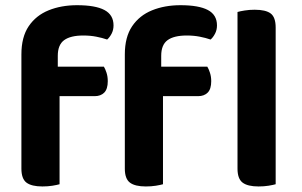

<svg xmlns="http://www.w3.org/2000/svg" viewBox="-20 -696 1140 724"><path d="M176.1 -333.4V-444.5H371.8Q376.9 -436.3 381.7 -421.7Q386.4 -407.2 386.4 -389.8Q386.4 -360.3 373.1 -346.8Q359.8 -333.4 337 -333.4ZM197.9 -485.5V-350.8H60.7V-490.9Q60.7 -556.3 88.2 -597.1Q115.7 -637.8 163.3 -657.1Q210.9 -676.4 270.5 -676.4Q339.6 -676.4 373.8 -658.2Q408.1 -640 408.1 -600.2Q408.1 -582.9 400.8 -568.9Q393.4 -554.9 384 -546.9Q365.3 -553.4 342.9 -557.7Q320.5 -562.1 294.1 -562.1Q245.9 -562.1 221.9 -544.6Q197.9 -527 197.9 -485.5ZM60.7 -381.3H204.6V-1.3Q195.3 1.4 177.9 4.3Q160.4 7.1 139.9 7.1Q99 7.1 79.8 -7.4Q60.7 -21.9 60.7 -60.1ZM566.1 -333.4V-444.5H761.8Q766.9 -436.3 771.7 -421.7Q776.5 -407.2 776.5 -389.8Q776.5 -360.3 763.2 -346.8Q749.8 -333.4 727 -333.4ZM587.9 -485.5V-350.8H450.7V-490.9Q450.7 -556.3 478.3 -597.1Q505.8 -637.8 553.4 -657.1Q601 -676.4 660.5 -676.4Q729.6 -676.4 763.9 -658.2Q798.2 -640 798.2 -600.2Q798.2 -582.9 790.8 -568.9Q783.5 -554.9 774.1 -546.9Q755.4 -553.4 733 -557.7Q710.6 -562.1 684.2 -562.1Q635.9 -562.1 611.9 -544.6Q587.9 -527 587.9 -485.5ZM450.7 -381.3H594.6V-1.3Q585.4 1.4 567.9 4.3Q550.5 7.1 529.9 7.1Q489.1 7.1 469.9 -7.4Q450.7 -21.9 450.7 -60.1ZM875.6 -264 1019.5 -260.5V-1.3Q1010.2 1.4 992.8 4.3Q975.3 7.1 954.8 7.1Q913.9 7.1 894.8 -7.4Q875.6 -21.9 875.6 -60.1ZM1019.5 -186.3 875.6 -189.5V-650.8Q884.9 -653.6 902.5 -656.4Q920.1 -659.3 940.3 -659.3Q982.2 -659.3 1000.8 -645.1Q1019.5 -630.9 1019.5 -592Z"/></svg>

Font: Baloo Bhaina 2
Style: Regular
Weight: 400
Designer: Yesha Goshar, Manish Minz, Shuchita Grover and Ek Type
Foundry: Ek Type
Version: Version 1.700